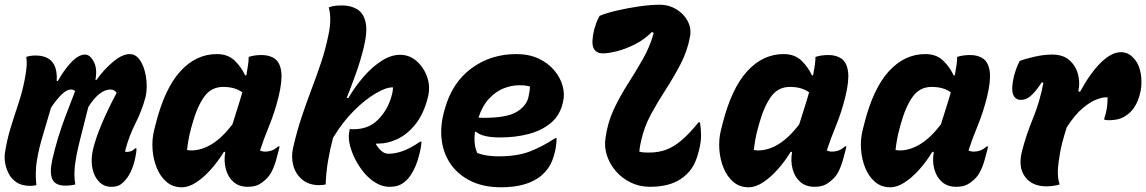

<svg xmlns="http://www.w3.org/2000/svg" viewBox="-21 -781 4854 813"><path d="M90 -540Q108 -546 129 -546Q226 -546 219 -438H224Q250 -485 281 -517.5Q312 -550 339 -550Q360 -550 376 -520Q392 -490 383 -443H388Q419 -487 458 -519.5Q497 -552 528 -552Q551 -552 566.5 -533Q582 -514 590.5 -485Q599 -456 600 -425Q601 -394 595 -369Q580 -313 553 -259.5Q526 -206 511 -150Q510 -147 509.5 -144Q509 -141 509 -138H519Q525 -138 534 -141Q543 -144 551 -153H557Q557 -136 551 -109Q537 -45 503 -11Q492 0 480.5 5Q469 10 450 10Q420 10 399 -11Q378 -32 370.5 -67.5Q363 -103 372 -145Q383 -193 410 -257Q437 -321 473 -388Q463 -402 447 -402Q400 -402 353 -328Q332 -245 317 -185.5Q302 -126 296.5 -81.5Q291 -37 298 0Q280 5 255 5Q213 5 200.5 -22.5Q188 -50 201 -107Q212 -155 225 -197.5Q238 -240 255.5 -287Q273 -334 297 -395Q290 -402 280 -402Q262 -402 241 -382Q220 -362 195 -325Q177 -262 160.5 -208Q144 -154 135.5 -103Q127 -52 133 3Q120 6 107 6Q71 6 49 -9Q27 -24 15.5 -46.5Q4 -69 0.5 -92.5Q-3 -116 0 -134Q8 -187 23.5 -238Q39 -289 56 -339.5Q73 -390 83 -441Q88 -466 91 -492.5Q94 -519 90 -540Z M897 -552Q944 -552 972.5 -524.5Q1001 -497 1017 -462H1022Q1026 -482 1029 -503Q1032 -524 1032 -540Q1056 -548 1087 -548Q1121 -548 1143 -532Q1165 -516 1170 -477Q1175 -438 1158 -369Q1142 -305 1119 -249Q1096 -193 1080 -144Q1089 -139 1103 -139Q1116 -139 1129 -143.5Q1142 -148 1157 -161H1163Q1162 -154 1159.5 -146Q1157 -138 1155 -129Q1148 -98 1137 -71Q1126 -44 1112 -29Q1094 -10 1075.5 0Q1057 10 1028 10Q992 10 968.5 -10Q945 -30 935.5 -64Q926 -98 933 -138H927Q902 -97 871.5 -63Q841 -29 809.5 -8.5Q778 12 749 12Q711 12 684.5 -10.5Q658 -33 643 -69.5Q628 -106 625 -147.5Q622 -189 631 -227L638 -255Q676 -406 742.5 -479Q809 -552 897 -552ZM771 -146Q776 -145 780.5 -144.5Q785 -144 789 -144Q832 -144 875.5 -170.5Q919 -197 963 -254Q973 -287 984 -320.5Q995 -354 1005 -390Q974 -413 924 -413Q873 -413 843 -370.5Q813 -328 793 -255L788 -237Q781 -211 777 -188Q773 -165 771 -146Z M1673 -549Q1713 -549 1743.5 -522Q1774 -495 1788 -454Q1802 -413 1791 -370L1790 -366Q1773 -299 1739 -256Q1705 -213 1663.5 -193Q1622 -173 1582 -173H1572L1571 -170Q1582 -152 1595 -141Q1601 -136 1608 -133Q1615 -130 1625 -130Q1652 -130 1683.5 -141Q1715 -152 1758 -181H1764Q1762 -157 1757 -137Q1747 -95 1734.5 -69Q1722 -43 1708 -26Q1691 -7 1673 1.5Q1655 10 1628 10Q1602 10 1578 -2.5Q1554 -15 1532 -37Q1510 -60 1492 -90.5Q1474 -121 1465 -151Q1456 -178 1456 -202Q1456 -212 1457.5 -220Q1459 -228 1460 -235Q1465 -234 1469.5 -234Q1474 -234 1478 -234Q1540 -234 1580 -274.5Q1620 -315 1636 -371L1638 -378Q1641 -389 1642 -397Q1643 -405 1643 -411H1640Q1613 -411 1569.5 -385.5Q1526 -360 1478 -312.5Q1430 -265 1389 -197Q1377 -151 1368.5 -102.5Q1360 -54 1358 0Q1346 3 1331 3Q1288 3 1260 -19.5Q1232 -42 1221.5 -78Q1211 -114 1220 -155Q1237 -229 1257.5 -289.5Q1278 -350 1299 -405.5Q1320 -461 1339 -517.5Q1358 -574 1371 -639Q1384 -702 1371 -750Q1385 -755 1398.5 -756.5Q1412 -758 1428 -758Q1464 -758 1491 -742Q1518 -726 1527 -687Q1536 -648 1519 -579Q1505 -522 1486 -469.5Q1467 -417 1447 -366H1454Q1483 -415 1519 -456.5Q1555 -498 1595 -523.5Q1635 -549 1673 -549Z M2165 -552Q2219 -552 2259.5 -533Q2300 -514 2326 -483Q2352 -452 2361.5 -416.5Q2371 -381 2363 -349L2361 -341Q2348 -290 2310 -259Q2272 -228 2217 -213.5Q2162 -199 2096 -199Q2022 -199 1995 -223H1990Q1987 -199 1989 -176Q1991 -153 2000 -133Q2022 -125 2044 -122Q2066 -119 2090 -119Q2170 -119 2223.5 -140Q2277 -161 2330 -196H2336Q2335 -161 2328 -135Q2318 -95 2302.5 -72.5Q2287 -50 2267 -34Q2208 12 2101 12Q2027 12 1973.5 -14Q1920 -40 1888.5 -84.5Q1857 -129 1849.5 -186.5Q1842 -244 1859 -307L1862 -318Q1893 -431 1975 -491.5Q2057 -552 2165 -552ZM2178 -420Q2145 -420 2112 -407Q2079 -394 2050.5 -364Q2022 -334 2005 -283Q2016 -282 2025 -282Q2123 -282 2164.5 -306Q2206 -330 2216 -367Q2223 -398 2223 -415Q2215 -417 2205 -418.5Q2195 -420 2178 -420Z M2518 -714Q2547 -726 2592 -736.5Q2637 -747 2686 -754Q2735 -761 2773 -761Q2811 -761 2842.5 -742Q2874 -723 2890.5 -692.5Q2907 -662 2901 -627Q2890 -566 2861.5 -511Q2833 -456 2799 -403.5Q2765 -351 2736 -298Q2707 -245 2694 -186Q2691 -174 2689 -162Q2687 -150 2686 -139Q2696 -136 2707 -135.5Q2718 -135 2728 -135Q2767 -135 2799.5 -147Q2832 -159 2865 -187Q2898 -215 2937 -263H2943Q2947 -239 2947.5 -210.5Q2948 -182 2940 -150Q2930 -106 2915 -79.5Q2900 -53 2875 -33Q2824 10 2731 10Q2687 10 2650 -8Q2613 -26 2587 -56Q2561 -86 2549 -122.5Q2537 -159 2543 -197Q2552 -263 2578.5 -319Q2605 -375 2638 -426.5Q2671 -478 2701 -530.5Q2731 -583 2747 -641L2740 -646Q2707 -613 2667 -593Q2627 -573 2591 -564Q2555 -555 2532 -555Q2502 -555 2492 -578Q2482 -601 2495 -656Q2499 -670 2504 -684Q2509 -698 2518 -714Z M3297 -552Q3344 -552 3372.5 -524.5Q3401 -497 3417 -462H3422Q3426 -482 3429 -503Q3432 -524 3432 -540Q3456 -548 3487 -548Q3521 -548 3543 -532Q3565 -516 3570 -477Q3575 -438 3558 -369Q3542 -305 3519 -249Q3496 -193 3480 -144Q3489 -139 3503 -139Q3516 -139 3529 -143.5Q3542 -148 3557 -161H3563Q3562 -154 3559.5 -146Q3557 -138 3555 -129Q3548 -98 3537 -71Q3526 -44 3512 -29Q3494 -10 3475.5 0Q3457 10 3428 10Q3392 10 3368.5 -10Q3345 -30 3335.5 -64Q3326 -98 3333 -138H3327Q3302 -97 3271.5 -63Q3241 -29 3209.5 -8.5Q3178 12 3149 12Q3111 12 3084.5 -10.5Q3058 -33 3043 -69.5Q3028 -106 3025 -147.5Q3022 -189 3031 -227L3038 -255Q3076 -406 3142.5 -479Q3209 -552 3297 -552ZM3171 -146Q3176 -145 3180.5 -144.5Q3185 -144 3189 -144Q3232 -144 3275.5 -170.5Q3319 -197 3363 -254Q3373 -287 3384 -320.5Q3395 -354 3405 -390Q3374 -413 3324 -413Q3273 -413 3243 -370.5Q3213 -328 3193 -255L3188 -237Q3181 -211 3177 -188Q3173 -165 3171 -146Z M3897 -552Q3944 -552 3972.5 -524.5Q4001 -497 4017 -462H4022Q4026 -482 4029 -503Q4032 -524 4032 -540Q4056 -548 4087 -548Q4121 -548 4143 -532Q4165 -516 4170 -477Q4175 -438 4158 -369Q4142 -305 4119 -249Q4096 -193 4080 -144Q4089 -139 4103 -139Q4116 -139 4129 -143.5Q4142 -148 4157 -161H4163Q4162 -154 4159.5 -146Q4157 -138 4155 -129Q4148 -98 4137 -71Q4126 -44 4112 -29Q4094 -10 4075.5 0Q4057 10 4028 10Q3992 10 3968.5 -10Q3945 -30 3935.5 -64Q3926 -98 3933 -138H3927Q3902 -97 3871.5 -63Q3841 -29 3809.5 -8.5Q3778 12 3749 12Q3711 12 3684.5 -10.5Q3658 -33 3643 -69.5Q3628 -106 3625 -147.5Q3622 -189 3631 -227L3638 -255Q3676 -406 3742.5 -479Q3809 -552 3897 -552ZM3771 -146Q3776 -145 3780.5 -144.5Q3785 -144 3789 -144Q3832 -144 3875.5 -170.5Q3919 -197 3963 -254Q3973 -287 3984 -320.5Q3995 -354 4005 -390Q3974 -413 3924 -413Q3873 -413 3843 -370.5Q3813 -328 3793 -255L3788 -237Q3781 -211 3777 -188Q3773 -165 3771 -146Z M4297 -523Q4320 -532 4360 -541Q4400 -550 4434 -550Q4481 -550 4508 -525.5Q4535 -501 4544 -465Q4553 -429 4545 -395L4552 -392Q4597 -474 4641.5 -517Q4686 -560 4725 -560Q4754 -560 4774 -540Q4794 -521 4802 -497.5Q4810 -474 4811.5 -452Q4813 -430 4811.5 -414.5Q4810 -399 4809 -396L4804 -376Q4803 -373 4797.5 -357Q4792 -341 4778 -321Q4764 -301 4739 -286.5Q4714 -272 4675 -272Q4670 -272 4665.5 -272.5Q4661 -273 4655 -274V-280Q4663 -303 4666 -324.5Q4669 -346 4669 -369H4662Q4647 -369 4621.5 -359.5Q4596 -350 4563.5 -323Q4531 -296 4496 -242Q4486 -211 4477 -177Q4468 -143 4462 -98Q4453 -37 4466 0Q4440 8 4409 8Q4349 8 4319 -33Q4289 -74 4307 -143Q4325 -212 4353.5 -281Q4382 -350 4397 -430L4391 -433Q4362 -390 4342.5 -374Q4323 -358 4303 -358Q4277 -358 4268.5 -382Q4260 -406 4273 -461Q4277 -475 4282 -489.5Q4287 -504 4297 -523Z"/></svg>

Font: Recursive Mn Csl St XBd
Style: Italic
Weight: 800
Italic angle: -15°
Monospace: yes
Version: Version 1.079;hotconv 1.0.112;makeotfexe 2.5.65598; ttfautoh